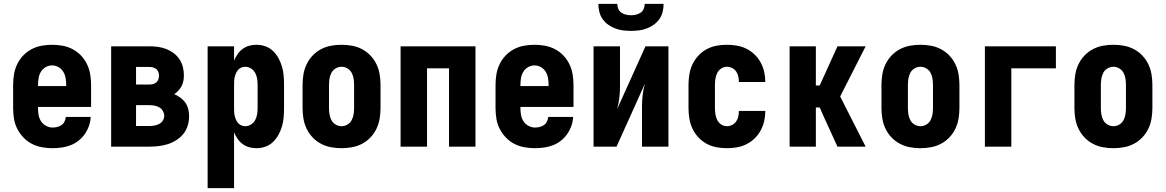

<svg xmlns="http://www.w3.org/2000/svg" viewBox="-20 -760 6040 995"><path d="M252 8Q225 8 197.5 3Q170 -2 145.5 -14.5Q121 -27 101.5 -47.5Q82 -68 69.5 -92.5Q57 -117 52.5 -144.5Q48 -172 48 -200V-320Q48 -347 52.5 -374.5Q57 -402 69 -427Q81 -452 100 -472Q119 -492 143.5 -505Q168 -518 195.5 -523Q223 -528 250 -528Q277 -528 304.5 -523Q332 -518 356.5 -505Q381 -492 400 -472Q419 -452 431 -427Q443 -402 447.5 -374.5Q452 -347 452 -320V-206H177V-200Q177 -182 180 -164.5Q183 -147 192.5 -132Q202 -117 218.5 -108Q235 -99 252 -99Q265 -99 277 -102Q289 -105 299 -112Q309 -119 314.5 -130.5Q320 -142 321 -154H450Q449 -130 441 -107.5Q433 -85 419.5 -65.5Q406 -46 387 -31Q368 -16 346 -7.5Q324 1 300 4.5Q276 8 252 8ZM323 -314V-320Q323 -338 320 -355.5Q317 -373 308 -388Q299 -403 283.5 -412Q268 -421 250 -421Q232 -421 216.5 -412Q201 -403 192 -388Q183 -373 180 -355.5Q177 -338 177 -320V-314Z M556 0V-520H755Q777 -520 799 -517Q821 -514 841.5 -506Q862 -498 879.5 -485Q897 -472 909.5 -453.5Q922 -435 927.5 -413.5Q933 -392 933 -370Q933 -356 930.5 -341.5Q928 -327 921.5 -314.5Q915 -302 905 -291Q895 -280 883 -272Q900 -265 915 -254Q930 -243 940.5 -228Q951 -213 955.5 -194.5Q960 -176 960 -158Q960 -134 953 -110Q946 -86 931 -67Q916 -48 895 -34.5Q874 -21 851 -13.5Q828 -6 803.5 -3Q779 0 755 0ZM685 -322H755Q764 -322 773.5 -324.5Q783 -327 790.5 -333.5Q798 -340 801 -349.5Q804 -359 804 -368Q804 -378 800.5 -387Q797 -396 790 -402Q783 -408 773.5 -410.5Q764 -413 755 -413H685ZM685 -107H755Q768 -107 781 -109.5Q794 -112 805.5 -118Q817 -124 824 -135.5Q831 -147 831 -160Q831 -173 824 -185Q817 -197 805.5 -203.5Q794 -210 781 -212.5Q768 -215 755 -215H685Z M1056 215V-520H1193V-446Q1200 -463 1211 -479Q1222 -495 1237.5 -506.5Q1253 -518 1271.5 -523Q1290 -528 1309 -528Q1333 -528 1355.5 -520Q1378 -512 1395 -495.5Q1412 -479 1423.5 -458Q1435 -437 1441.5 -414Q1448 -391 1450 -367.5Q1452 -344 1452 -320V-200Q1452 -176 1450 -152.5Q1448 -129 1441.5 -106Q1435 -83 1423.5 -62Q1412 -41 1395 -24.5Q1378 -8 1355.5 0Q1333 8 1309 8Q1290 8 1271.5 3Q1253 -2 1237.5 -13.5Q1222 -25 1211 -41Q1200 -57 1193 -74V215ZM1251 -106Q1267 -106 1281 -115Q1295 -124 1302.5 -138Q1310 -152 1312.5 -168Q1315 -184 1315 -200V-320Q1315 -336 1312.5 -352Q1310 -368 1302.5 -382Q1295 -396 1281 -405Q1267 -414 1251 -414Q1241 -414 1231 -410Q1221 -406 1214 -398Q1207 -390 1203 -380.5Q1199 -371 1196.5 -361Q1194 -351 1193.5 -340.5Q1193 -330 1193 -320V-200Q1193 -190 1193.5 -179.5Q1194 -169 1196.5 -159Q1199 -149 1203 -139.5Q1207 -130 1214 -122Q1221 -114 1231 -110Q1241 -106 1251 -106Z M1750 8Q1723 8 1695.5 3Q1668 -2 1643.5 -15Q1619 -28 1600 -48Q1581 -68 1569 -93Q1557 -118 1552.5 -145.5Q1548 -173 1548 -200V-320Q1548 -347 1552.5 -374.5Q1557 -402 1569 -427Q1581 -452 1600 -472Q1619 -492 1643.5 -505Q1668 -518 1695.5 -523Q1723 -528 1750 -528Q1777 -528 1804.5 -523Q1832 -518 1856.5 -505Q1881 -492 1900 -472Q1919 -452 1931 -427Q1943 -402 1947.5 -374.5Q1952 -347 1952 -320V-200Q1952 -173 1947.5 -145.5Q1943 -118 1931 -93Q1919 -68 1900 -48Q1881 -28 1856.5 -15Q1832 -2 1804.5 3Q1777 8 1750 8ZM1750 -106Q1766 -106 1780.5 -114.5Q1795 -123 1802.5 -137.5Q1810 -152 1812.5 -168Q1815 -184 1815 -200V-320Q1815 -336 1812.5 -352Q1810 -368 1802.5 -382.5Q1795 -397 1780.5 -405.5Q1766 -414 1750 -414Q1734 -414 1719.5 -405.5Q1705 -397 1697.5 -382.5Q1690 -368 1687.5 -352Q1685 -336 1685 -320V-200Q1685 -184 1687.5 -168Q1690 -152 1697.5 -137.5Q1705 -123 1719.5 -114.5Q1734 -106 1750 -106Z M2056 0V-520H2444V0H2307V-406H2193V0Z M2752 8Q2725 8 2697.5 3Q2670 -2 2645.5 -14.5Q2621 -27 2601.5 -47.5Q2582 -68 2569.5 -92.5Q2557 -117 2552.5 -144.5Q2548 -172 2548 -200V-320Q2548 -347 2552.5 -374.5Q2557 -402 2569 -427Q2581 -452 2600 -472Q2619 -492 2643.5 -505Q2668 -518 2695.5 -523Q2723 -528 2750 -528Q2777 -528 2804.5 -523Q2832 -518 2856.5 -505Q2881 -492 2900 -472Q2919 -452 2931 -427Q2943 -402 2947.5 -374.5Q2952 -347 2952 -320V-206H2677V-200Q2677 -182 2680 -164.5Q2683 -147 2692.5 -132Q2702 -117 2718.5 -108Q2735 -99 2752 -99Q2765 -99 2777 -102Q2789 -105 2799 -112Q2809 -119 2814.5 -130.5Q2820 -142 2821 -154H2950Q2949 -130 2941 -107.5Q2933 -85 2919.5 -65.5Q2906 -46 2887 -31Q2868 -16 2846 -7.5Q2824 1 2800 4.5Q2776 8 2752 8ZM2823 -314V-320Q2823 -338 2820 -355.5Q2817 -373 2808 -388Q2799 -403 2783.5 -412Q2768 -421 2750 -421Q2732 -421 2716.5 -412Q2701 -403 2692 -388Q2683 -373 2680 -355.5Q2677 -338 2677 -320V-314Z M3056 0V-520H3193V-312Q3193 -282 3189.5 -252.5Q3186 -223 3178 -194L3325 -520H3444V0H3307V-208Q3307 -238 3310.5 -267.5Q3314 -297 3322 -326L3175 0ZM3250 -600Q3229 -600 3208.5 -602.5Q3188 -605 3168.5 -612.5Q3149 -620 3132 -632Q3115 -644 3103 -661Q3091 -678 3086 -698.5Q3081 -719 3081 -740H3179Q3179 -727 3184 -714.5Q3189 -702 3200 -694.5Q3211 -687 3224 -684Q3237 -681 3250 -681Q3263 -681 3276 -684Q3289 -687 3300 -694.5Q3311 -702 3316 -714.5Q3321 -727 3321 -740H3419Q3419 -719 3414 -698.5Q3409 -678 3397 -661Q3385 -644 3368 -632Q3351 -620 3331.5 -612.5Q3312 -605 3291.5 -602.5Q3271 -600 3250 -600Z M3747 8Q3720 8 3693 3Q3666 -2 3642 -15Q3618 -28 3599 -48.5Q3580 -69 3568.5 -93.5Q3557 -118 3552.5 -145.5Q3548 -173 3548 -200V-320Q3548 -347 3552.5 -374.5Q3557 -402 3568.5 -426.5Q3580 -451 3599 -471.5Q3618 -492 3642 -505Q3666 -518 3693 -523Q3720 -528 3747 -528Q3773 -528 3799 -523.5Q3825 -519 3848 -507.5Q3871 -496 3890 -478Q3909 -460 3921.5 -437Q3934 -414 3940 -388.5Q3946 -363 3946 -337V-335H3809V-336Q3809 -350 3806 -364Q3803 -378 3795 -389.5Q3787 -401 3774 -407.5Q3761 -414 3747 -414Q3731 -414 3717.5 -405Q3704 -396 3697 -382Q3690 -368 3687.5 -352Q3685 -336 3685 -320V-200Q3685 -184 3687.5 -168Q3690 -152 3697 -138Q3704 -124 3717.5 -115Q3731 -106 3747 -106Q3761 -106 3774 -112.5Q3787 -119 3795 -130.5Q3803 -142 3806 -156Q3809 -170 3809 -184V-185H3946V-183Q3946 -157 3940 -131.5Q3934 -106 3921.5 -83Q3909 -60 3890 -42Q3871 -24 3848 -12.5Q3825 -1 3799 3.5Q3773 8 3747 8Z M4072 0V-520H4208V-317H4228L4320 -520H4466L4334 -260L4466 0H4320L4246 -162L4228 -203H4208V0Z M4750 8Q4723 8 4695.5 3Q4668 -2 4643.5 -15Q4619 -28 4600 -48Q4581 -68 4569 -93Q4557 -118 4552.5 -145.5Q4548 -173 4548 -200V-320Q4548 -347 4552.5 -374.5Q4557 -402 4569 -427Q4581 -452 4600 -472Q4619 -492 4643.5 -505Q4668 -518 4695.5 -523Q4723 -528 4750 -528Q4777 -528 4804.5 -523Q4832 -518 4856.5 -505Q4881 -492 4900 -472Q4919 -452 4931 -427Q4943 -402 4947.5 -374.5Q4952 -347 4952 -320V-200Q4952 -173 4947.5 -145.5Q4943 -118 4931 -93Q4919 -68 4900 -48Q4881 -28 4856.5 -15Q4832 -2 4804.5 3Q4777 8 4750 8ZM4750 -106Q4766 -106 4780.5 -114.5Q4795 -123 4802.5 -137.5Q4810 -152 4812.5 -168Q4815 -184 4815 -200V-320Q4815 -336 4812.5 -352Q4810 -368 4802.5 -382.5Q4795 -397 4780.5 -405.5Q4766 -414 4750 -414Q4734 -414 4719.5 -405.5Q4705 -397 4697.5 -382.5Q4690 -368 4687.5 -352Q4685 -336 4685 -320V-200Q4685 -184 4687.5 -168Q4690 -152 4697.5 -137.5Q4705 -123 4719.5 -114.5Q4734 -106 4750 -106Z M5084 0V-520H5452V-406H5221V0Z M5750 8Q5723 8 5695.5 3Q5668 -2 5643.5 -15Q5619 -28 5600 -48Q5581 -68 5569 -93Q5557 -118 5552.5 -145.5Q5548 -173 5548 -200V-320Q5548 -347 5552.5 -374.5Q5557 -402 5569 -427Q5581 -452 5600 -472Q5619 -492 5643.5 -505Q5668 -518 5695.5 -523Q5723 -528 5750 -528Q5777 -528 5804.5 -523Q5832 -518 5856.5 -505Q5881 -492 5900 -472Q5919 -452 5931 -427Q5943 -402 5947.5 -374.5Q5952 -347 5952 -320V-200Q5952 -173 5947.5 -145.5Q5943 -118 5931 -93Q5919 -68 5900 -48Q5881 -28 5856.5 -15Q5832 -2 5804.5 3Q5777 8 5750 8ZM5750 -106Q5766 -106 5780.5 -114.5Q5795 -123 5802.5 -137.5Q5810 -152 5812.5 -168Q5815 -184 5815 -200V-320Q5815 -336 5812.5 -352Q5810 -368 5802.5 -382.5Q5795 -397 5780.5 -405.5Q5766 -414 5750 -414Q5734 -414 5719.5 -405.5Q5705 -397 5697.5 -382.5Q5690 -368 5687.5 -352Q5685 -336 5685 -320V-200Q5685 -184 5687.5 -168Q5690 -152 5697.5 -137.5Q5705 -123 5719.5 -114.5Q5734 -106 5750 -106Z"/></svg>

Font: Iosevka Curly Heavy
Style: Regular
Weight: 900
Monospace: yes
Designer: Belleve Invis
Foundry: Belleve Invis
Version: Version 22.1.2; ttfautohint (v1.8.4)